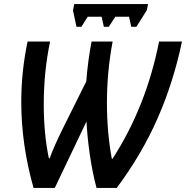

<svg xmlns="http://www.w3.org/2000/svg" viewBox="-20 -917 910 939"><path d="M84 -418Q84 -568 115 -714H225Q194 -566 194 -406Q194 -262 219 -143H223Q243 -199 287 -288L402 -519Q410 -623 428 -714H531Q503 -568 503 -413Q503 -270 527 -140H530Q695 -395 758 -714H870Q829 -517 751.5 -340Q674 -163 551 2H452Q432 -73 419.5 -159Q407 -245 403 -323L248 2H144Q84 -210 84 -418ZM337 -866 343 -897H704L698 -867L647 -786H622L611 -835H544L512 -786H488L477 -835H409L378 -786H354Z"/></svg>

Font: Noto Sans UI NarrowMedium
Style: Italic
Weight: 500
Width: 4
Italic angle: -12°
Designer: Monotype Design Team
Foundry: Monotype Imaging Inc.
Version: Version 1.001